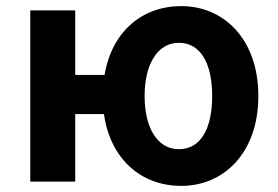

<svg xmlns="http://www.w3.org/2000/svg" viewBox="-20 -594 908 628"><path d="M565 -106C496 -106 453 -174 453 -280C453 -385 496 -454 565 -454C637 -454 674 -385 674 -280C674 -174 637 -106 565 -106ZM573 14C712 14 825 -94 825 -280C825 -466 712 -574 573 -574C445 -574 346 -491 322 -349H226V-560H79V0H226V-221H320C341 -73 442 14 573 14Z"/></svg>

Font: Noto Sans Mono CJK SC
Style: Bold
Weight: 700
Designer: Ryoko NISHIZUKA 西塚涼子 (kana, bopomofo & ideographs); Paul D. Hunt (Latin, Greek & Cyrillic); Sandoll Communications 산돌커뮤니
Foundry: Adobe
Version: Version 2.004;hotconv 1.0.118;makeotfexe 2.5.65603